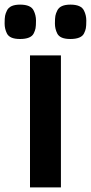

<svg xmlns="http://www.w3.org/2000/svg" viewBox="-36 -812 394 832"><path d="M94 -572H228V0H94ZM-6 -667Q-16 -687 -16 -710Q-16 -733 -14 -743.5Q-12 -754 -6 -766Q6 -792 51 -792Q98 -792 110 -766Q120 -746 120 -723Q120 -700 118 -689.5Q116 -679 110 -667Q104 -655 89 -649Q74 -643 51 -643Q28 -643 14 -649Q0 -655 -6 -667ZM212 -667Q202 -687 202 -710Q202 -733 204 -743.5Q206 -754 212 -766Q224 -792 269 -792Q316 -792 328 -766Q338 -746 338 -723Q338 -700 336 -689.5Q334 -679 328 -667Q322 -655 307 -649Q292 -643 269 -643Q246 -643 232 -649Q218 -655 212 -667Z"/></svg>

Font: Sintony
Style: Bold
Weight: 700
Designer: Eduardo Rodriguez Tunni
Foundry: Eduardo Rodriguez Tunni
Version: Version 1.001